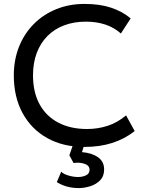

<svg xmlns="http://www.w3.org/2000/svg" viewBox="-20 -735 737 980"><path d="M411 15Q302.5 15 221.2 -30.2Q140 -75.5 95.2 -157.8Q50.5 -240 50.5 -350Q50.5 -429.5 77 -496.2Q103.5 -563 152 -612Q200.5 -661 266.8 -688Q333 -715 411.5 -715Q489 -715 547 -695.8Q605 -676.5 647 -641L597 -564Q563 -594.5 518 -609.5Q473 -624.5 418.5 -624.5Q357 -624.5 307 -605.5Q257 -586.5 221.8 -550.8Q186.5 -515 167.5 -464.5Q148.5 -414 148.5 -351Q148.5 -264 182.2 -202.5Q216 -141 278 -108.8Q340 -76.5 424.5 -76.5Q479 -76.5 529.2 -92.8Q579.5 -109 623.5 -146L667.5 -66Q616 -25.5 552.2 -5.2Q488.5 15 411 15ZM382 225Q348.5 225 320.2 216.8Q292 208.5 270 194.5L292.5 141.5Q304 153.5 329.8 161Q355.5 168.5 378.5 168.5Q400.5 168.5 418.8 160Q437 151.5 437 131.5Q437 109.5 411.5 101Q386 92.5 355.5 97L334 57.5L361 -20H417.5L398.5 41.5Q448.5 45.5 480 67.5Q511.5 89.5 511.5 130Q511.5 164.5 490.8 185.5Q470 206.5 439.8 215.8Q409.5 225 382 225Z"/></svg>

Font: Geologica Roman Light
Style: Regular
Weight: 300
Designer: Sindre Bremnes, Frode Helland
Foundry: Monokrom Skriftforlag AS
Version: Version 1.010;gftools[0.9.28]